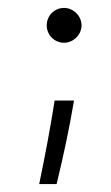

<svg xmlns="http://www.w3.org/2000/svg" viewBox="-20 -405 281 485"><path d="M142 -297C165 -297 186 -317 186 -341C186 -365 165 -385 142 -385C117 -385 98 -365 98 -341C98 -317 117 -297 142 -297ZM79 60H123C140 -10 155 -80 167 -151H118C108 -87 95 -17 79 60Z"/></svg>

Font: All Genders v4 Light
Style: Regular
Weight: 300
Designer: Rassam Alawdi
Foundry: Rassam Art
Version: Version 3.100;FEAKit 1.0